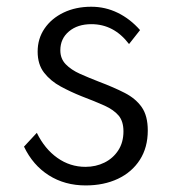

<svg xmlns="http://www.w3.org/2000/svg" viewBox="-20 -548 536 584"><path d="M240.5 16Q177 16 128.5 -14.8Q80 -45.5 53 -102L92 -144Q116 -95 154.5 -67.8Q193 -40.5 240 -40.5Q271.5 -40.5 297.8 -53.5Q324 -66.5 339.8 -90.8Q355.5 -115 355.5 -148.5Q355.5 -179 340.8 -196.5Q326 -214 297.8 -226.8Q269.5 -239.5 227.5 -255.5Q195 -268.5 164.5 -285Q134 -301.5 114.2 -326.8Q94.5 -352 94.5 -391Q94.5 -430.5 115.5 -461.2Q136.5 -492 173.5 -509.8Q210.5 -527.5 257.5 -527.5Q300.5 -527.5 338.2 -509Q376 -490.5 406 -456.5L372.5 -414Q326.5 -474.5 258 -474.5Q216 -474.5 189.8 -452.5Q163.5 -430.5 163.5 -395Q163.5 -369.5 180 -352.5Q196.5 -335.5 223.2 -323.5Q250 -311.5 281 -299.5Q326 -282.5 359.2 -265.5Q392.5 -248.5 411 -222.2Q429.5 -196 429.5 -151Q429.5 -99.5 405.5 -62Q381.5 -24.5 338.8 -4.2Q296 16 240.5 16Z"/></svg>

Font: Spartan Thin
Style: Regular
Weight: 400
Version: Version 1.004